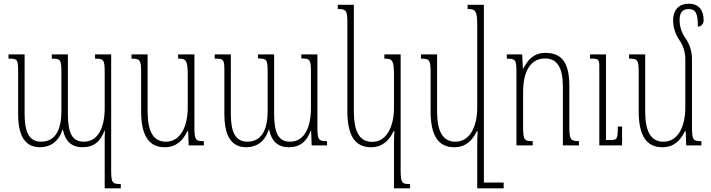

<svg xmlns="http://www.w3.org/2000/svg" viewBox="-20 -786 3845 1038"><path d="M494 -492V-469C542 -469 546 -463 546 -391V-201C546 -103 514 -20 433 -20C372 -20 347 -64 347 -170V-492H260V-469C308 -469 312 -463 312 -393V-186C312 -94 285 -20 202 -20C137 -20 113 -73 113 -170V-492H26V-469C75 -469 78 -465 78 -398V-169C78 -48 118 10 196 10C252 10 297 -20 318 -85H320C333 -22 367 10 427 10C485 10 523 -19 545 -80H547C546 -53 546 -26 546 1V232H633V209C586 209 581 202 581 130V-492Z M871 10C932 10 969 -26 993 -77H997L1000 0H1082V-23C1037 -23 1031 -28 1031 -103V-492H943V-469C984 -469 995 -464 995 -380V-204C995 -106 958 -20 877 -20C809 -20 778 -75 778 -185V-492H691V-469C735 -469 743 -464 743 -396V-184C743 -45 790 10 871 10Z M1609 -492V-470C1657 -470 1661 -464 1661 -393V-201C1661 -103 1629 -20 1548 -20C1487 -20 1462 -64 1462 -170V-492H1375V-470C1423 -470 1427 -464 1427 -394V-186C1427 -94 1400 -20 1317 -20C1252 -20 1228 -73 1228 -170V-492H1141V-469C1190 -469 1193 -465 1193 -398V-169C1193 -48 1233 10 1311 10C1367 10 1412 -20 1433 -85H1435C1448 -22 1482 10 1542 10C1600 10 1638 -19 1660 -80H1662L1665 0H1748V-23C1701 -23 1696 -30 1696 -102V-492Z M2110 232H2197V209C2152 209 2146 204 2146 129V-492H2058V-469C2099 -469 2110 -464 2110 -380V-204C2110 -106 2073 -19 1992 -19C1924 -19 1893 -74 1893 -185V-760H1806V-737C1850 -737 1858 -732 1858 -664V-184C1858 -45 1905 10 1986 10C2047 10 2084 -26 2108 -77H2112C2111 -55 2110 -26 2110 -4Z M2436 10C2497 10 2534 -26 2558 -77H2562C2561 -51 2560 -26 2560 0V232H2703V201H2596V-760H2508V-737C2549 -737 2560 -732 2560 -648V-204C2560 -106 2523 -20 2442 -20C2374 -20 2343 -75 2343 -185V-492H2256V-469C2300 -469 2308 -464 2308 -396V-184C2308 -45 2355 10 2436 10Z M3110 -23C3067 -23 3058 -29 3058 -99V-320C3058 -444 3020 -500 2929 -500C2866 -500 2834 -464 2809 -415H2807L2803 -492H2720V-469C2767 -469 2772 -463 2772 -394V0H2860V-23C2816 -23 2808 -27 2808 -99V-287C2808 -418 2860 -470 2927 -470C2997 -470 3023 -412 3023 -319V0H3110ZM3343 -102H3320C3320 -32 3316 -29 3278 -29H3256V-492H3170V-469H3178C3216 -469 3220 -464 3220 -425V0H3343Z M3721 -103V-466C3721 -505 3711 -544 3685 -581C3662 -613 3654 -649 3654 -676C3654 -713 3665 -737 3703 -737C3742 -737 3753 -712 3753 -642C3771 -642 3784 -657 3784 -676C3784 -729 3760 -766 3703 -766C3654 -766 3619 -737 3619 -674C3619 -642 3630 -602 3653 -569C3676 -537 3685 -498 3685 -467V-204C3685 -106 3648 -20 3567 -20C3499 -20 3468 -74 3468 -185V-492H3381V-469C3425 -469 3433 -464 3433 -396V-184C3433 -45 3480 10 3561 10C3622 10 3659 -26 3683 -77H3687L3690 0H3772V-23C3727 -23 3721 -28 3721 -103Z"/></svg>

Font: Noto Serif Armenian ExtraCondensed ExtraLight
Style: Regular
Weight: 200
Width: 2
Designer: Monotype Design Team
Foundry: Monotype Imaging Inc.
Version: Version 2.008